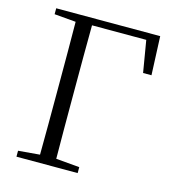

<svg xmlns="http://www.w3.org/2000/svg" viewBox="-108 -816 823 906"><g transform="rotate(15 303.5 -362.5)"><path d="M55 -696 160 -687C161 -590 161 -490 161 -390V-333C161 -235 161 -136 160 -38L55 -29V0H354V-29L239 -39C238 -137 238 -235 238 -333V-390C238 -491 238 -593 239 -691H504L530 -536H571L563 -725H55Z"/></g></svg>

Font: Noto Serif HK Light
Style: Regular
Weight: 300
Designer: Ryoko NISHIZUKA 西塚涼子 (kana & ideographs); Frank Grießhammer (Latin, Greek & Cyrillic); Wenlong ZHANG 张文龙 (bopomofo); San
Foundry: Adobe
Version: Version 2.001;hotconv 1.1.0;makeotfexe 2.6.0